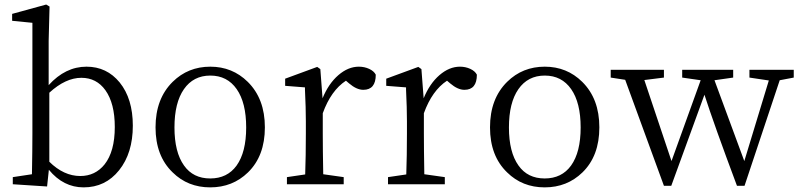

<svg xmlns="http://www.w3.org/2000/svg" viewBox="-20 -808 3509 842"><path d="M346.7 13.7Q257.8 13.7 194.3 -63.5L186.5 9.8L36.1 0V-31.2L120.1 -43.9Q122.1 -151.4 122.1 -222.7V-708L33.2 -716.8V-747.1L182.6 -788.1L197.3 -779.3L193.4 -628.9V-434.6Q266.6 -515.6 359.4 -515.6Q448.2 -515.6 504.9 -446.3Q562.5 -375 562.5 -256.8Q562.5 -136.7 502.4 -61.5Q442.4 13.7 346.7 13.7ZM332 -36.1Q397.5 -36.1 438.5 -86.9Q483.4 -143.6 483.4 -251Q483.4 -354.5 442.4 -412.1Q403.3 -466.8 336.9 -466.8Q267.6 -466.8 196.3 -401.4V-98.6Q259.8 -36.1 332 -36.1Z M737.3 -51.8Q662.1 -124 662.1 -249.5Q662.1 -375 737.3 -449.2Q804.7 -515.6 902.3 -515.6Q999 -515.6 1066.4 -449.2Q1141.6 -375 1141.6 -249.5Q1141.6 -124 1067.4 -51.8Q1000 13.7 901.9 13.7Q803.7 13.7 737.3 -51.8ZM1017.6 -82Q1059.6 -140.6 1059.6 -249Q1059.6 -357.4 1018.1 -417Q976.6 -476.6 902.3 -476.6Q828.1 -476.6 786.6 -417Q745.1 -357.4 745.1 -249Q745.1 -140.6 787.1 -82Q827.1 -25.4 901.9 -25.4Q976.6 -25.4 1017.6 -82Z M1238.3 0V-31.2L1318.4 -43Q1321.3 -125 1321.3 -222.7V-276.4Q1321.3 -334 1317.4 -414.1Q1317.4 -420.9 1317.4 -424.8L1230.5 -431.6V-462.9L1371.1 -514.6L1384.8 -504.9L1394.5 -377Q1420.9 -441.4 1463.9 -478.5Q1506.8 -515.6 1553.7 -515.6Q1578.1 -515.6 1599.1 -505.9Q1620.1 -496.1 1627.9 -480.5Q1627.9 -414.1 1573.2 -414.1Q1543.9 -414.1 1510.7 -442.4L1497.1 -454.1Q1431.6 -411.1 1395.5 -311.5V-222.7Q1395.5 -153.3 1397.5 -43.9L1487.3 -31.2V0Z M1681.6 0V-31.2L1761.7 -43Q1764.6 -125 1764.6 -222.7V-276.4Q1764.6 -334 1760.7 -414.1Q1760.7 -420.9 1760.7 -424.8L1673.8 -431.6V-462.9L1814.5 -514.6L1828.1 -504.9L1837.9 -377Q1864.3 -441.4 1907.2 -478.5Q1950.2 -515.6 1997.1 -515.6Q2021.5 -515.6 2042.5 -505.9Q2063.5 -496.1 2071.3 -480.5Q2071.3 -414.1 2016.6 -414.1Q1987.3 -414.1 1954.1 -442.4L1940.4 -454.1Q1875 -411.1 1838.9 -311.5V-222.7Q1838.9 -153.3 1840.8 -43.9L1930.7 -31.2V0Z M2204.1 -51.8Q2128.9 -124 2128.9 -249.5Q2128.9 -375 2204.1 -449.2Q2271.5 -515.6 2369.1 -515.6Q2465.8 -515.6 2533.2 -449.2Q2608.4 -375 2608.4 -249.5Q2608.4 -124 2534.2 -51.8Q2466.8 13.7 2368.7 13.7Q2270.5 13.7 2204.1 -51.8ZM2484.4 -82Q2526.4 -140.6 2526.4 -249Q2526.4 -357.4 2484.9 -417Q2443.4 -476.6 2369.1 -476.6Q2294.9 -476.6 2253.4 -417Q2211.9 -357.4 2211.9 -249Q2211.9 -140.6 2253.9 -82Q2293.9 -25.4 2368.7 -25.4Q2443.4 -25.4 2484.4 -82Z M2891.6 6.8 2721.7 -458 2658.2 -467.8V-502H2891.6V-467.8L2805.7 -457L2924.8 -101.6L3052.7 -456.1L2971.7 -467.8V-502H3195.3V-467.8L3113.3 -456.1L3244.1 -101.6L3351.6 -455.1L3266.6 -467.8V-502H3460.9V-467.8L3399.4 -456.1L3245.1 6.8H3211.9Q3110.4 -264.6 3069.3 -392.6L2923.8 6.8Z"/></svg>

Font: Bpmf Zihi Box R
Style: R
Weight: 400
Foundry: But Ko
Version: Version 1.320